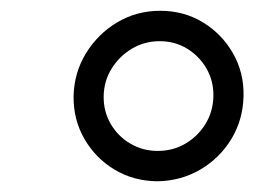

<svg xmlns="http://www.w3.org/2000/svg" viewBox="-20 -755 490 358"><path d="M272.9 -417Q229 -417.5 193.6 -438.7Q158.2 -460 137.5 -495.8Q116.7 -531.7 117.2 -575.7Q118.2 -619.6 140.4 -655.8Q162.6 -691.9 198.7 -713.4Q234.9 -734.9 278.8 -734.9Q322.8 -734.9 358.2 -713.4Q393.6 -691.9 414.3 -655.8Q435.1 -619.6 434.1 -575.7Q433.1 -531.7 411.4 -495.8Q389.6 -460 353.3 -438.7Q316.9 -417.5 272.9 -417ZM273.9 -473.6Q302.7 -473.6 325.9 -487.3Q349.1 -501 363.3 -524.2Q377.4 -547.4 377.9 -575.7Q378.4 -604 365 -627.2Q351.6 -650.4 328.9 -664.3Q306.2 -678.2 277.8 -678.2Q249.5 -678.2 226.1 -664.3Q202.6 -650.4 188.2 -627.2Q173.8 -604 173.3 -575.7Q172.9 -547.4 186.3 -524.2Q199.7 -501 222.9 -487.3Q246.1 -473.6 273.9 -473.6Z"/></svg>

Font: Inter 16pt Light
Style: Italic
Weight: 300
Italic angle: -9.3988°
Version: Version 4.001;git-66647c0bb